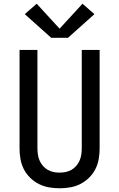

<svg xmlns="http://www.w3.org/2000/svg" viewBox="-20 -1003 640 1031"><path d="M300 8Q271 8 242.5 3Q214 -2 188.5 -15Q163 -28 142 -48.5Q121 -69 108 -94.5Q95 -120 90 -148.5Q85 -177 85 -206V-735H181V-206Q181 -190 183.5 -173Q186 -156 192.5 -141Q199 -126 210 -113Q221 -100 235.5 -91.5Q250 -83 266.5 -79.5Q283 -76 300 -76Q317 -76 333.5 -79.5Q350 -83 364.5 -91.5Q379 -100 390 -113Q401 -126 407.5 -141Q414 -156 416.5 -173Q419 -190 419 -206V-735H515V-206Q515 -177 510 -148.5Q505 -120 492 -94.5Q479 -69 458 -48.5Q437 -28 411.5 -15Q386 -2 357.5 3Q329 8 300 8ZM255 -800 113 -927 177 -983 300 -849 423 -983 487 -927 345 -800Z"/></svg>

Font: Iosevka SS04 Medium Extended
Style: Regular
Weight: 500
Width: 7
Monospace: yes
Designer: Belleve Invis
Foundry: Belleve Invis
Version: Version 19.0.0; ttfautohint (v1.8.4)